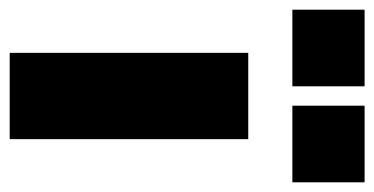

<svg xmlns="http://www.w3.org/2000/svg" viewBox="-245 -564 772 396"><g transform="rotate(90 141.0 -366.0)"><path d="M52 0V-492H230V0ZM-37 -732H121V-583H-37ZM161 -732H319V-583H161Z"/></g></svg>

Font: wassup Sans
Style: Black
Weight: 900
Version: Version 2.001